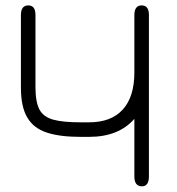

<svg xmlns="http://www.w3.org/2000/svg" viewBox="-20 -664 640 693"><path d="M492.5 8.5C492.5 8.5 492.5 8.5 492.5 8.5C474 8.5 465 -3.5 465 -27C465 -27 465 -27 465 -27C465 -27 465 -235 465 -235C427 -191.5 372.5 -170 301.5 -170C301.5 -170 301.5 -170 301.5 -170C301.5 -170 271 -170 271 -170C221.5 -170 180.5 -175 149 -185.5C117 -196 93.5 -214 78.5 -240C63 -265.5 55.5 -302 55.5 -348.5C55.5 -348.5 55.5 -348.5 55.5 -348.5C55.5 -348.5 55.5 -609.5 55.5 -609.5C55.5 -633 64.5 -644.5 82 -644.5C82 -644.5 82 -644.5 82 -644.5C99.5 -644.5 108 -633 108 -609.5C108 -609.5 108 -609.5 108 -609.5C108 -609.5 108 -349 108 -349C108 -313.5 113 -286.5 122.5 -268.5C132 -250.5 149 -238.5 172.5 -232C196 -225.5 229 -222.5 271 -222.5C271 -222.5 271 -222.5 271 -222.5C271 -222.5 301.5 -222.5 301.5 -222.5C355 -222.5 395.5 -238 423.5 -269C451 -299.5 465 -344 465 -402.5C465 -402.5 465 -402.5 465 -402.5C465 -402.5 465 -609.5 465 -609.5C465 -633 474 -644.5 491.5 -644.5C491.5 -644.5 491.5 -644.5 491.5 -644.5C509 -644.5 517.5 -633 517.5 -610C517.5 -610 517.5 -610 517.5 -610C517.5 -610 517.5 -27 517.5 -27C517.5 -3.5 509 8.5 492.5 8.5Z"/></svg>

Font: Jura-Fortis-Regular
Style: Regular
Weight: 500
Designer: Daniel Johnson, Alexei Vanyashin, Mirko Velimirovic
Foundry: Daniel Johnson
Version: ""